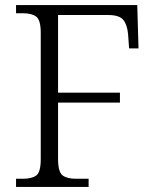

<svg xmlns="http://www.w3.org/2000/svg" viewBox="-20 -734 612 754"><path d="M43 0V-32H70Q105 -32 122.5 -45Q140 -58 140 -109V-605Q140 -655 122.5 -668.5Q105 -682 70 -682H43V-714H519L524 -544H487L483 -599Q480 -636 464.5 -655.5Q449 -675 405 -675H208V-370H451V-331H208V-111Q208 -59 225.5 -45.5Q243 -32 278 -32H328V0Z"/></svg>

Font: Noto Serif Malayalam Light
Style: Regular
Weight: 300
Designer: Indian type Foundry, Jelle Bosma, Monotype Design Team
Foundry: Monotype Imaging Inc.
Version: Version 2.104; ttfautohint (v1.8.4.7-5d5b)